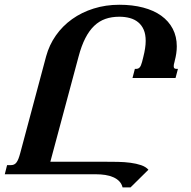

<svg xmlns="http://www.w3.org/2000/svg" viewBox="-41 -747 818 823"><path d="M707 -481.4Q703.6 -470.7 703.6 -463.4Q703.6 -456.5 706.8 -454.1Q710 -451.7 716.8 -451.7H721.7L711.4 -412.6H526.9L537.1 -451.7H542Q551.8 -451.7 557.6 -458Q563.5 -464.4 567.9 -481.4L573.2 -502.4Q583.5 -542.5 583.5 -571.8Q583.5 -600.1 575 -619.6Q566.4 -639.2 551.3 -651.6Q536.1 -664.1 515.4 -669.7Q494.6 -675.3 470.7 -675.3Q437.5 -675.3 410.9 -666Q384.3 -656.7 362.8 -636.2Q341.3 -615.7 324.7 -583.3Q308.1 -550.8 295.9 -504.9L174.8 -53.7H407.2Q435.1 -53.7 463.9 -53.2Q492.7 -52.7 518.1 -49.3Q543.5 -45.9 563.7 -39.1Q584 -32.2 595.2 -19.5L518.6 56.2H484.4Q480.5 40.5 470 29.8Q459.5 19 444.3 12.5Q429.2 5.9 410.2 2.9Q391.1 0 370.6 0H-20.5L-10.7 -39.1H3.9Q12.7 -39.1 18.8 -41.7Q24.9 -44.4 29.5 -50.5Q34.2 -56.6 38.1 -66.7Q42 -76.7 45.9 -91.3L156.7 -505.4Q169.9 -554.2 198.5 -595Q227.1 -635.7 268.1 -665Q309.1 -694.3 360.6 -710.4Q412.1 -726.6 470.7 -726.6Q526.9 -726.6 572.5 -714.6Q618.2 -702.6 650.1 -679.7Q682.1 -656.7 699.5 -623.5Q716.8 -590.3 716.8 -548.3Q716.8 -519 708 -486.3Z"/></svg>

Font: Arian AMU Serif
Style: Bold Italic
Weight: 700
Italic angle: -15°
Designer: Ruben Hakobyan (Tarumian)
Foundry: Ruben Hakobyan (Tarumian)
Version: Version 1.002